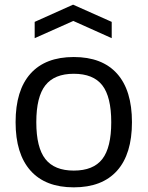

<svg xmlns="http://www.w3.org/2000/svg" viewBox="-20 -795 634 825"><path d="M129 -701 294 -775 460 -701V-631L295 -705L129 -631ZM297 10Q175 10 111 -62Q47 -134 47 -270Q47 -407 111 -478.5Q175 -550 297 -550Q419 -550 483 -478.5Q547 -407 547 -270Q547 -133 483 -61.5Q419 10 297 10ZM297 -62Q381 -62 419.5 -111.5Q458 -161 458 -270Q458 -379 419.5 -428.5Q381 -478 297 -478Q214 -478 175 -428.5Q136 -379 136 -270Q136 -161 175 -111.5Q214 -62 297 -62Z"/></svg>

Font: Encode Sans
Style: Regular
Weight: 400
Designer: Pablo Impallari, Andres Torresi
Foundry: Pablo Impallari, Andres Torresi
Version: Version 1.000; ttfautohint (v1.00) -l 8 -r 50 -G 200 -x 14 -